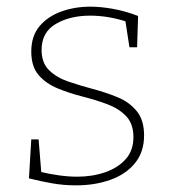

<svg xmlns="http://www.w3.org/2000/svg" viewBox="-20 -550 516 577"><path d="M105 -400Q105 -361 127.5 -339Q150 -317 185 -305Q220 -293 259.5 -282.5Q299 -272 334 -257.5Q369 -243 391 -216Q413 -189 413 -143Q413 -93 385.5 -59.5Q358 -26 311.5 -9.5Q265 7 209 7Q171 7 137 1Q103 -5 67 -14L74 -131H96L104 -33Q129 -27 157.5 -23Q186 -19 212 -19Q258 -19 296.5 -32.5Q335 -46 358 -72Q381 -98 381 -138Q381 -178 359 -201Q337 -224 302 -237Q267 -250 227.5 -260Q188 -270 153 -284.5Q118 -299 96 -324.5Q74 -350 74 -395Q74 -442 99 -471.5Q124 -501 164.5 -515.5Q205 -530 252 -530Q282 -530 319 -523.5Q356 -517 395 -502L392 -408H369L357 -486Q303 -503 251 -503Q190 -503 147.5 -478Q105 -453 105 -400Z"/></svg>

Font: Bitter ExtraLight
Style: Regular
Weight: 200
Designer: Sol Matas, and Bitter project Authors
Foundry: Sol Matas
Version: Version 2.001